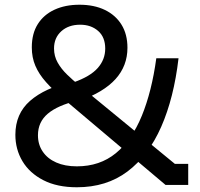

<svg xmlns="http://www.w3.org/2000/svg" viewBox="-20 -782 844 812"><path d="M719.5 -89H776V0H680L251 -362Q205 -400.5 174.8 -434.5Q144.5 -468.5 129.5 -503.8Q114.5 -539 114.5 -581.5Q114.5 -640 139.8 -680Q165 -720 210.5 -741Q256 -762 316 -762L319 -677.5Q270 -677.5 239.2 -649.8Q208.5 -622 208.5 -577Q208.5 -544.5 223.8 -517.5Q239 -490.5 263.5 -466.8Q288 -443 314.5 -421.5ZM641 -535.5H735Q715.5 -368 661.8 -245.8Q608 -123.5 519.2 -56.8Q430.5 10 305 10Q221.5 10 163.2 -20Q105 -50 75 -100.2Q45 -150.5 45 -212Q45 -301 107.2 -355.5Q169.5 -410 282.5 -436L292 -434Q361.5 -458.5 393.2 -494.2Q425 -530 425 -576.5Q425 -625 395 -651.2Q365 -677.5 319 -677.5L316 -762Q378 -762 423.5 -740Q469 -718 494 -677.5Q519 -637 519 -580Q519 -503.5 468.8 -447.8Q418.5 -392 316 -355.5L307.5 -356.5Q224 -336.5 182.2 -301.2Q140.5 -266 140.5 -210Q140.5 -170.5 160.8 -140.8Q181 -111 217.8 -94.8Q254.5 -78.5 305 -78.5Q402 -78.5 470 -134.2Q538 -190 580 -292.8Q622 -395.5 641 -535.5Z"/></svg>

Font: Hepta Slab ExtraLight Medium
Style: Regular
Weight: 500
Version: Version 1.100